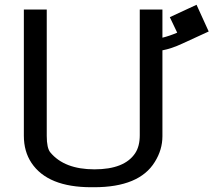

<svg xmlns="http://www.w3.org/2000/svg" viewBox="-20 -770 915 805"><path d="M629 -91Q661 -142 661 -199V-559Q699 -566 744 -587L855 -638L804 -750L692 -698L723 -633Q690 -619 661 -612V-730H566V-203Q566 -157 547 -128Q502 -60 376 -60Q250 -60 191 -131Q176 -149 176 -200V-730H80V-201Q80 -135 112 -87Q180 15 363 15H374Q564 15 629 -91Z"/></svg>

Font: Sawarabi Gothic
Style: Regular
Weight: 400
Designer: mshio (mshio@users.sourceforge.jp)
Version: Version 20141215